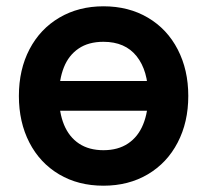

<svg xmlns="http://www.w3.org/2000/svg" viewBox="-20 -575 658 610"><path d="M97.2 -317.7H523.2V-223.2H97.2ZM40 -270.2Q40 -353.9 73.8 -418.6Q107.7 -483.2 168.8 -519.1Q230 -555 308.7 -555Q388.9 -555 450 -518.8Q511.2 -482.7 544.7 -417.8Q578.2 -353 578.2 -270.2Q578.2 -186.7 544.4 -122Q510.7 -57.2 449.5 -21.1Q388.3 15 308.7 15Q228.5 15 167.6 -21.2Q106.7 -57.4 73.3 -122.2Q40 -186.9 40 -270.2ZM450.7 -270.2Q450.7 -350.2 414.2 -396.2Q377.7 -442.2 308.7 -442.2Q261.2 -442.2 229.8 -420.8Q198.2 -399.5 182.9 -360.9Q167.5 -322.2 167.5 -270.2Q167.5 -217 183.6 -178.2Q199.8 -139.5 231.2 -118.7Q262.8 -97.8 308.7 -97.8Q355.2 -97.8 387.1 -119.3Q419 -140.8 434.8 -179.8Q450.7 -218.8 450.7 -270.2Z"/></svg>

Font: Tap Sans
Style: Regular
Weight: 400
Designer: Tap Payments
Foundry: Tap Payments
Version: Version 1.001;Glyphs 3.1.2 (3151)